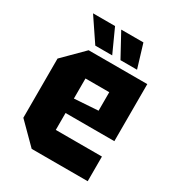

<svg xmlns="http://www.w3.org/2000/svg" viewBox="-175 -836 866 944"><g transform="rotate(30 258.5 -364.0)"><path d="M36 -112V-448L148 -560H481V-236H204V-140H466V0H148ZM204 -318 339 -327V-432H204ZM362 -728 402 -596H308L236 -728ZM201 -728 261 -596H165L76 -728Z"/></g></svg>

Font: Tektur SemiCondensed
Style: Bold
Weight: 700
Width: 4
Designer: Adam Jagosz
Foundry: Adam Jagosz
Version: Version 1.005;gftools[0.9.30]